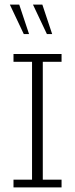

<svg xmlns="http://www.w3.org/2000/svg" viewBox="-20 -819 328 839"><path d="M39 0V-34H120V-549H39V-583H249V-549H167V-34H249V0ZM185 -670 124 -799H165L208 -670ZM84 -670 23 -799H64L107 -670Z"/></svg>

Font: Rokkitt SemiBold ExtraLight
Style: Regular
Weight: 250
Version: Version 3.103